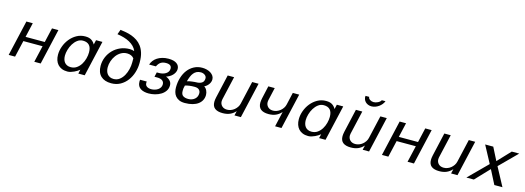

<svg xmlns="http://www.w3.org/2000/svg" viewBox="2 -1657 7132 2607"><g transform="rotate(15 3568.0 -354.0)"><path d="M453 0 507 -233H237L183 0H93L208 -500H298L251 -296H521L568 -500H658L543 0Z M739 -177Q739 -235 760.5 -294.5Q782 -354 821 -402.5Q860 -451 914.5 -481.5Q969 -512 1035 -512Q1091 -512 1123 -490Q1155 -468 1172 -435L1187 -500H1277L1162 0H1072L1085 -58Q1073 -47 1054 -35Q1035 -23 1012.5 -12.5Q990 -2 966.5 5Q943 12 920 12Q875 12 841 -2Q807 -16 784.5 -41Q762 -66 750.5 -100.5Q739 -135 739 -177ZM833 -189Q833 -162 839.5 -138Q846 -114 860 -96Q874 -78 896 -67.5Q918 -57 948 -57Q996 -57 1031.5 -82Q1067 -107 1090.5 -145Q1114 -183 1126 -228.5Q1138 -274 1138 -315Q1138 -383 1107.5 -415.5Q1077 -448 1019 -448Q976 -448 941.5 -422Q907 -396 883 -357Q859 -318 846 -272.5Q833 -227 833 -189Z M1447 -654 1472 -722Q1510 -717 1551.5 -709.5Q1593 -702 1633.5 -687Q1674 -672 1711 -647.5Q1748 -623 1776.5 -585Q1805 -547 1821.5 -493Q1838 -439 1838 -364V-352Q1838 -286 1818 -221Q1798 -156 1759.5 -104Q1721 -52 1664.5 -20Q1608 12 1535 12Q1441 12 1389 -37.5Q1337 -87 1337 -181Q1337 -245 1361 -303Q1385 -361 1428.5 -405.5Q1472 -450 1531.5 -476Q1591 -502 1662 -502Q1693 -502 1726 -491Q1712 -527 1685 -554Q1658 -581 1622 -601Q1586 -621 1541.5 -634Q1497 -647 1447 -654ZM1435 -187Q1435 -159 1442 -134.5Q1449 -110 1463.5 -92Q1478 -74 1500 -63.5Q1522 -53 1553 -53Q1600 -53 1635.5 -80.5Q1671 -108 1694 -149.5Q1717 -191 1728.5 -240Q1740 -289 1740 -332V-393Q1724 -414 1699 -425Q1674 -436 1643 -436Q1596 -436 1557.5 -413.5Q1519 -391 1492 -355Q1465 -319 1450 -274.5Q1435 -230 1435 -187Z M1998 -136Q1997 -131 1996.5 -126.5Q1996 -122 1996 -117Q1996 -84 2020.5 -67.5Q2045 -51 2083 -51Q2107 -51 2131.5 -58Q2156 -65 2175 -78Q2194 -91 2206 -110.5Q2218 -130 2218 -154Q2218 -189 2193 -207.5Q2168 -226 2121 -226H2082L2097 -291H2128Q2153 -291 2177.5 -297Q2202 -303 2221.5 -315Q2241 -327 2253 -345.5Q2265 -364 2265 -389Q2265 -447 2186 -447Q2143 -447 2114 -429Q2085 -411 2064 -367H1969Q1978 -397 1998 -423.5Q2018 -450 2048 -469.5Q2078 -489 2117.5 -500.5Q2157 -512 2205 -512Q2280 -512 2319.5 -484Q2359 -456 2359 -408Q2359 -383 2348 -360.5Q2337 -338 2319.5 -320Q2302 -302 2279.5 -289Q2257 -276 2233 -268Q2266 -257 2291 -231Q2316 -205 2316 -167Q2316 -122 2293 -88Q2270 -54 2233 -31.5Q2196 -9 2151 2.5Q2106 14 2062 14Q2030 14 2001 7.5Q1972 1 1950 -13Q1928 -27 1915 -50.5Q1902 -74 1902 -108Q1902 -116 1902.5 -122.5Q1903 -129 1904 -136Z M2401 -162Q2401 -235 2420.5 -299Q2440 -363 2476 -410Q2512 -457 2563.5 -484.5Q2615 -512 2679 -512Q2712 -512 2743 -504Q2774 -496 2798 -480.5Q2822 -465 2836.5 -443Q2851 -421 2851 -394Q2851 -357 2827 -324Q2803 -291 2768 -275Q2794 -259 2808 -229Q2822 -199 2822 -167Q2822 -128 2805.5 -95Q2789 -62 2757 -38Q2725 -14 2678 -1Q2631 12 2571 12Q2521 12 2488.5 -3.5Q2456 -19 2436.5 -43.5Q2417 -68 2409 -99.5Q2401 -131 2401 -162ZM2523 -281Q2538 -286 2556.5 -289.5Q2575 -293 2592.5 -295Q2610 -297 2625.5 -298.5Q2641 -300 2651 -300Q2696 -300 2726.5 -319Q2757 -338 2757 -384Q2757 -399 2750 -410.5Q2743 -422 2731.5 -430Q2720 -438 2706 -442.5Q2692 -447 2677 -447Q2643 -447 2618.5 -435Q2594 -423 2576 -401Q2558 -379 2545.5 -348.5Q2533 -318 2523 -281ZM2501 -140Q2501 -90 2528.5 -71.5Q2556 -53 2601 -53Q2656 -53 2692 -84Q2728 -115 2728 -166Q2728 -196 2707.5 -215.5Q2687 -235 2644 -235Q2603 -235 2574 -231Q2545 -227 2512 -218Q2504 -189 2502.5 -174.5Q2501 -160 2501 -140Z M2955 -108Q2955 -134 2963 -171L3038 -500H3128L3052 -169Q3049 -156 3049 -143Q3049 -102 3076 -75.5Q3103 -49 3149 -49Q3175 -49 3201 -58.5Q3227 -68 3248.5 -85.5Q3270 -103 3286 -126.5Q3302 -150 3308 -178L3382 -500H3472L3357 0H3267L3282 -64Q3248 -26 3204.5 -7Q3161 12 3102 12Q3030 12 2992.5 -17Q2955 -46 2955 -108Z M3609 -500H3699L3658 -319Q3655 -306 3655 -293Q3655 -252 3682 -225Q3709 -198 3755 -198Q3781 -198 3807 -208Q3833 -218 3854.5 -235Q3876 -252 3892 -276Q3908 -300 3914 -328L3953 -500H4043L3928 0H3838L3887 -214Q3853 -176 3810 -156.5Q3767 -137 3708 -137Q3636 -137 3598.5 -166.5Q3561 -196 3561 -258Q3561 -284 3569 -321Z M4124 -177Q4124 -235 4145.5 -294.5Q4167 -354 4206 -402.5Q4245 -451 4299.5 -481.5Q4354 -512 4420 -512Q4476 -512 4508 -490Q4540 -468 4557 -435L4572 -500H4662L4547 0H4457L4470 -58Q4458 -47 4439 -35Q4420 -23 4397.5 -12.5Q4375 -2 4351.5 5Q4328 12 4305 12Q4260 12 4226 -2Q4192 -16 4169.5 -41Q4147 -66 4135.5 -100.5Q4124 -135 4124 -177ZM4218 -189Q4218 -162 4224.5 -138Q4231 -114 4245 -96Q4259 -78 4281 -67.5Q4303 -57 4333 -57Q4381 -57 4416.5 -82Q4452 -107 4475.5 -145Q4499 -183 4511 -228.5Q4523 -274 4523 -315Q4523 -383 4492.5 -415.5Q4462 -448 4404 -448Q4361 -448 4326.5 -422Q4292 -396 4268 -357Q4244 -318 4231 -272.5Q4218 -227 4218 -189Z M5044 -663Q5073 -663 5104 -678.5Q5135 -694 5146 -717H5198Q5189 -693 5172 -672Q5155 -651 5132.5 -635Q5110 -619 5084 -609.5Q5058 -600 5030 -600Q5003 -600 4981 -609.5Q4959 -619 4944 -634.5Q4929 -650 4921.5 -671.5Q4914 -693 4917 -717H4969Q4969 -694 4992.5 -678.5Q5016 -663 5044 -663ZM4757 -108Q4757 -134 4765 -171L4840 -500H4930L4854 -169Q4851 -156 4851 -143Q4851 -102 4878 -75.5Q4905 -49 4951 -49Q4977 -49 5003 -58.5Q5029 -68 5050.5 -85.5Q5072 -103 5088 -126.5Q5104 -150 5110 -178L5184 -500H5274L5159 0H5069L5084 -64Q5050 -26 5006.5 -7Q4963 12 4904 12Q4832 12 4794.5 -17Q4757 -46 4757 -108Z M5700 0 5754 -233H5484L5430 0H5340L5455 -500H5545L5498 -296H5768L5815 -500H5905L5790 0Z M6000 -108Q6000 -134 6008 -171L6083 -500H6173L6097 -169Q6094 -156 6094 -143Q6094 -102 6121 -75.5Q6148 -49 6194 -49Q6220 -49 6246 -58.5Q6272 -68 6293.5 -85.5Q6315 -103 6331 -126.5Q6347 -150 6353 -178L6427 -500H6517L6402 0H6312L6327 -64Q6293 -26 6249.5 -7Q6206 12 6147 12Q6075 12 6037.5 -17Q6000 -46 6000 -108Z M6920 0 6819 -197 6632 0H6527L6786 -259L6657 -500H6771L6862 -321L7031 -500H7136L6895 -259L7034 0Z"/></g></svg>

Font: Perun
Style: Italic
Weight: 400
Italic angle: -12°
Foundry: Copyright (c) Stefan Peev, Context Ltd, 2016
Version: Version 1.027